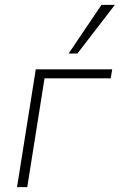

<svg xmlns="http://www.w3.org/2000/svg" viewBox="-20 -769 492 789"><path d="M50 0 127 -484H441L435 -447H163L92 0ZM262 -549 397 -749H452L298 -549Z"/></svg>

Font: Nunito Sans 12pt ExtraLight
Style: Italic
Weight: 200
Italic angle: -9°
Designer: Vernon Adams
Foundry: Vernon Adams
Version: Version 3.101;gftools[0.9.27]